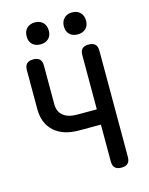

<svg xmlns="http://www.w3.org/2000/svg" viewBox="-138 -1034 876 1130"><g transform="rotate(-15 300.0 -469.0)"><path d="M407 -266H274Q177 -266 123 -315Q69 -364 69 -451V-688Q69 -715 82 -727.5Q95 -740 121 -740Q147 -740 160 -727.5Q173 -715 173 -688V-453Q173 -408 202.5 -383.5Q232 -359 286 -359H407V-688Q407 -715 419.5 -727.5Q432 -740 459 -740Q485 -740 498 -727.5Q511 -715 511 -688V-42Q511 -15 498 -2.5Q485 10 459 10Q433 10 420 -2.5Q407 -15 407 -42ZM413 -814Q383 -814 364.5 -831.5Q346 -849 346 -880Q346 -911 364.5 -929.5Q383 -948 413 -948Q444 -948 462.5 -929.5Q481 -911 481 -880Q481 -849 462.5 -831.5Q444 -814 413 -814ZM187 -814Q156 -814 137.5 -831.5Q119 -849 119 -880Q119 -911 137.5 -929.5Q156 -948 187 -948Q217 -948 235.5 -929.5Q254 -911 254 -880Q254 -849 235.5 -831.5Q217 -814 187 -814Z"/></g></svg>

Font: Maple Mono Normal NL Medium
Style: Regular
Weight: 500
Monospace: yes
Designer: subframe7536
Version: Version 7.000